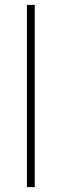

<svg xmlns="http://www.w3.org/2000/svg" viewBox="-20 -665 252 785"><path d="M90 100V-645H122V100Z"/></svg>

Font: Assistant ExtraLight
Style: Regular
Weight: 200
Designer: Hebrew By Ben Nathan, Latin by Paul Hunt
Version: Version 3.000